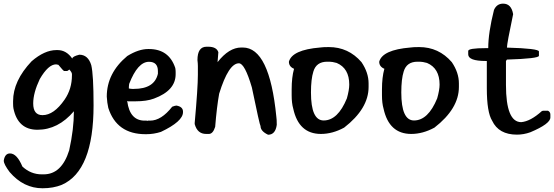

<svg xmlns="http://www.w3.org/2000/svg" viewBox="-32 -731 2998 1039"><path d="M273.4 -460H279.6Q327.1 -460 359.2 -413.9Q359.2 -425.4 397.1 -435Q444.6 -435 461.9 -378.4Q474.3 -326.6 474.3 -160.7Q474.3 193.8 302.6 269.1Q256.6 287.8 198.1 287.8Q95.4 287.8 20.1 200Q-11.5 157.8 -11.5 139.1V137.2Q-5.3 99.3 22.1 99.3Q59.5 99.3 89.2 170.3Q134.8 212.5 193.8 212.5H204.3Q301.7 212.5 342.4 82.5Q367.9 -32.6 367.9 -129Q282.5 -28.8 170.7 -28.8Q64.7 -28.8 40.8 -143.9Q38.8 -154 38.8 -171.2V-183.7Q38.8 -293.5 139.1 -399.5Q209.1 -460 273.4 -460ZM147.7 -171.2Q147.7 -107.9 198.1 -107.9Q259.5 -107.9 317.5 -191.8Q357.3 -249.4 357.3 -323.7V-330Q357.3 -339.6 342.4 -355.4Q342.4 -352.5 331.9 -346.8H315.1Q311.3 -346.8 283.9 -380.3Q282.5 -380.3 271.5 -382.7Q229.3 -382.7 183.2 -303.1Q147.7 -228.3 147.7 -171.2Z M769.8 -465.7H774.1Q882.5 -465.7 916.5 -363.1Q918.5 -352 918.5 -342V-329.5Q918.5 -240.8 801.4 -197.6Q762.1 -182.7 700.7 -182.7H660.9L656.6 -185.1V-182.7Q670.5 -78.2 751.1 -78.2H761.6Q763.5 -78.2 763.5 -76.3L767.9 -78.2H780.3Q840.8 -78.2 899.8 -153.5Q916.1 -159.7 922.8 -159.7Q958.3 -153.5 958.3 -126.6V-124.2Q958.3 -73.9 838.8 -17.3Q800 -4.8 759.7 -4.8H755.4Q599.5 -4.8 554 -147.2Q547.7 -174.6 545.8 -208.2Q545.8 -335.3 656.6 -427.8Q718 -465.7 769.8 -465.7ZM665.2 -252.3Q676.7 -249.9 683.9 -249.9H692.6Q803.8 -249.9 822.5 -331.9V-346.3Q822.5 -396.6 774.1 -396.6Q713.2 -396.6 667.1 -277.2Q665.2 -265.7 665.2 -252.3Z M1085.9 -478.2H1094Q1140.5 -478.2 1149.6 -448.4Q1149.6 -445.1 1145.3 -394.7Q1207.2 -473.9 1273.4 -473.9H1282Q1426.4 -473.9 1463.3 -100.2Q1465.7 -85.9 1465.7 -55.6Q1458.5 -1.9 1418.7 -1.9Q1377.9 -21.1 1377.9 -48.9Q1373.6 -51.8 1330.9 -258Q1292.6 -388.5 1260.9 -388.5Q1204.8 -388.5 1154 -224Q1141 -152 1132.4 -44.6Q1120.4 -6.2 1098.3 -6.2H1083.5Q1036 -6.2 1021.6 -59.5V-66.2Q1038.8 -256.6 1038.8 -326.6V-373.6Q1038.8 -387.1 1036.5 -405.8Q1036.5 -478.2 1085.9 -478.2Z M1747.2 -476.3Q1853.7 -476.3 1924.2 -394.7Q1962.6 -338.1 1962.6 -279.6V-260.4Q1962.6 -142.9 1830.2 -40.3Q1767.4 -6.2 1704.6 -6.2Q1584.7 -6.2 1554.9 -142.9Q1546.3 -172.7 1546.3 -215.3V-247.5Q1546.3 -312.7 1559.2 -358.8Q1531.4 -370.3 1531.4 -397.1Q1548.7 -461.4 1700.2 -473.9Q1714.1 -476.3 1747.2 -476.3ZM1650.8 -230.7Q1650.8 -79.1 1719.4 -79.1Q1796.2 -79.1 1845.1 -198.6Q1858 -244.6 1858 -273.4Q1858 -361.6 1789.9 -390.4Q1765.5 -397.1 1751.6 -397.1H1738.6Q1679.6 -397.1 1663.8 -343.9Q1650.8 -303.1 1650.8 -230.7Z M2236 -476.3Q2342.4 -476.3 2412.9 -394.7Q2451.3 -338.1 2451.3 -279.6V-260.4Q2451.3 -142.9 2318.9 -40.3Q2256.1 -6.2 2193.3 -6.2Q2073.4 -6.2 2043.6 -142.9Q2035 -172.7 2035 -215.3V-247.5Q2035 -312.7 2048 -358.8Q2020.1 -370.3 2020.1 -397.1Q2037.4 -461.4 2189 -473.9Q2202.9 -476.3 2236 -476.3ZM2139.6 -230.7Q2139.6 -79.1 2208.2 -79.1Q2284.9 -79.1 2333.8 -198.6Q2346.8 -244.6 2346.8 -273.4Q2346.8 -361.6 2278.7 -390.4Q2254.2 -397.1 2240.3 -397.1H2227.3Q2168.3 -397.1 2152.5 -343.9Q2139.6 -303.1 2139.6 -230.7Z M2690.6 -711.3Q2735.3 -711.3 2744.8 -654.2Q2711.3 -495.4 2711.3 -473.4Q2884.4 -468.6 2884.4 -452.3V-429.3Q2884.4 -413.9 2711.3 -408.6L2706 -401V-271.5Q2706 -70 2788.5 -70Q2838.8 -74.3 2899.8 -129.5Q2904.6 -131.9 2910.3 -131.9H2933.3Q2946.3 -125.2 2946.3 -111.3V-95.4Q2946.3 -60.9 2837.9 -15.3Q2801.9 -2.4 2765.5 -2.4Q2666.7 -2.4 2631.2 -77.7Q2602.4 -123.7 2602.4 -253.2V-401H2597.1Q2501.7 -401 2501.7 -436.9V-455.2Q2501.7 -470.5 2597.1 -470.5H2610.1Q2610.1 -554 2641.2 -677.2Q2656.1 -711.3 2690.6 -711.3Z"/></svg>

Font: Namteng
Style: Regular
Weight: 400
Designer: Khon Soe Zaw Thu
Foundry: MPUA
Version: Version 1.03 June 17, 2016